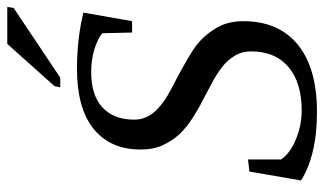

<svg xmlns="http://www.w3.org/2000/svg" viewBox="-206 -696 911 540"><g transform="rotate(-90 250.0 -426.5)"><path d="M37 -181 71 -185V-92Q88 -67 126 -51Q166 -34 209 -34Q288 -34 332 -72Q375 -109 375 -177Q375 -202 363 -222Q350 -243 332 -257Q310 -274 287 -286L236 -313Q212 -325 186 -342Q161 -358 142 -378Q124 -397 111 -425Q99 -450 99 -487Q99 -573 158 -620Q216 -666 326 -666Q410 -666 484 -648L460 -511H428L426 -595Q410 -608 381 -617Q352 -626 317 -626Q252 -626 218 -595Q183 -563 183 -505Q183 -473 205 -448Q228 -422 271 -400Q331 -369 367 -347Q396 -330 416 -308Q436 -286 448 -260Q460 -233 460 -199Q460 -99 394 -45Q328 9 204 9Q142 9 93 -3Q44 -15 12 -36ZM274 -713 277 -729 396 -862H500L497 -844L301 -713Z"/></g></svg>

Font: Libra Serif Modern
Style: Italic
Weight: 400
Italic angle: -12°
Designer: Stefan Peev, Context Ltd
Foundry: Stefan Peev, Context Ltd
Version: Version 1.000